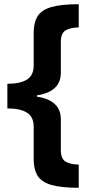

<svg xmlns="http://www.w3.org/2000/svg" viewBox="-20 -734 434 912"><path d="M354 158Q269 158 222.5 144Q176 130 158 100Q140 70 140 22V-132Q140 -179 108 -199Q76 -219 15 -219V-336Q76 -336 108 -356Q140 -376 140 -423V-578Q140 -626 158 -656Q176 -686 222.5 -700Q269 -714 354 -714V-604Q315 -603 292 -590Q269 -577 269 -535V-389Q269 -298 155 -281V-275Q269 -258 269 -167V-21Q269 21 292 34Q315 47 354 48Z"/></svg>

Font: Noto IKEA Simplified Chinese
Style: Bold
Weight: 700
Designer: Monotype Design Team
Foundry: Monotype Imaging Inc.
Version: Version 1.100